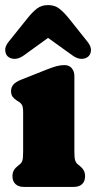

<svg xmlns="http://www.w3.org/2000/svg" viewBox="-25 -735 377 755"><path d="M267.5 -435.5V-138Q267.5 -113 270.8 -103.8Q274 -94.5 280 -89.5L286.5 -84.5Q297.5 -76 303.5 -66.2Q309.5 -56.5 309.5 -42Q309.5 -22 297.8 -11Q286 0 265 0H68.5Q48 0 36 -11Q24 -22 24 -42Q24 -56.5 30 -66.2Q36 -76 47.5 -84.5L53.5 -89.5Q60 -94.5 63 -103.8Q66 -113 66 -138V-293Q66 -314 61.5 -322Q57 -330 48 -335.5L42 -339Q30.5 -346.5 24.5 -354.8Q18.5 -363 18.5 -376.5Q18.5 -391.5 27.5 -402.2Q36.5 -413 58 -421.5L156 -460.5Q181.5 -470.5 197.2 -474.8Q213 -479 228.5 -479Q247 -479 257.2 -466.8Q267.5 -454.5 267.5 -435.5ZM68.5 -517Q49.5 -503.5 32.8 -503.5Q16 -503.5 5 -513.5Q-3.5 -522 -4.5 -537.5Q-5.5 -553 9.5 -571.5L84.5 -665Q103 -688 120.5 -701.5Q138 -715 164 -715Q190 -715 207.5 -701.5Q225 -688 244 -665L318.5 -571.5Q333.5 -553 332.8 -537.5Q332 -522 323 -513.5Q312 -503.5 295.5 -503.5Q279 -503.5 260 -517L164 -586Z"/></svg>

Font: Fraunces 72pt S100 Black
Style: Regular
Weight: 900
Version: Version 1.000; ttfautohint (v1.8.3)